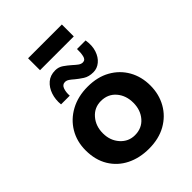

<svg xmlns="http://www.w3.org/2000/svg" viewBox="-225 -890 1013 1013"><g transform="rotate(-45 282.0 -383.5)"><path d="M40 -220Q40 -286 71 -338Q102 -390 157.5 -420Q213 -450 285 -450Q358 -450 411.5 -420Q465 -390 494.5 -338Q524 -286 524 -220Q524 -155 494.5 -102.5Q465 -50 411 -19.5Q357 11 283 11Q213 11 158 -16.5Q103 -44 71.5 -96Q40 -148 40 -220ZM168 -219Q168 -165 200.5 -128.5Q233 -92 281 -92Q333 -92 364.5 -128.5Q396 -165 396 -219Q396 -274 364.5 -310.5Q333 -347 281 -347Q232 -347 200 -310Q168 -273 168 -219ZM361 -482Q327 -482 304.5 -496.5Q282 -511 264 -526Q253 -536 241.5 -544Q230 -552 218 -552Q198 -552 190.5 -530.5Q183 -509 185 -483H120Q116 -522 127.5 -556Q139 -590 163.5 -611Q188 -632 225 -632Q250 -632 270 -618Q290 -604 307 -589Q320 -577 332.5 -567.5Q345 -558 358 -558Q377 -558 382 -580.5Q387 -603 386 -630H450Q457 -587 446 -553.5Q435 -520 412 -501Q389 -482 361 -482ZM169 -778H421V-689H169Z"/></g></svg>

Font: Reem Kufi SemiBold
Style: Regular
Weight: 600
Designer: Khaled Hosny
Version: Version 1.001